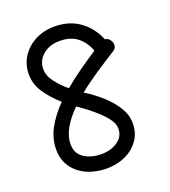

<svg xmlns="http://www.w3.org/2000/svg" viewBox="-133 -791 808 915"><g transform="rotate(-20 271.0 -333.0)"><path d="M55.7 -139.2Q55.7 -195.3 83.5 -246.1Q111.3 -296.9 158.7 -345.2Q114.7 -383.3 85.2 -427Q55.7 -470.7 55.7 -521Q55.7 -570.8 81.1 -609.9Q106.4 -648.9 149.7 -671.6Q192.9 -694.3 247.6 -694.3Q323.2 -694.3 375.7 -655.8Q428.2 -617.2 453.6 -554.7Q469.7 -553.7 480 -538.1Q488.3 -525.9 486.8 -511.7Q485.4 -497.6 473.6 -489.3Q418.9 -455.1 367.2 -420.7Q315.4 -386.2 271.5 -350.6Q273.9 -349.1 276.4 -347.7Q316.9 -322.8 355 -288.6Q393.1 -254.4 417.5 -215.1Q441.9 -175.8 441.9 -134.3Q441.9 -84.5 416 -48.1Q390.1 -11.7 347.4 7.8Q304.7 27.3 253.4 27.3Q196.8 27.3 151.9 6.8Q106.9 -13.7 81.3 -51.3Q55.7 -88.9 55.7 -139.2ZM128.9 -521Q128.9 -487.8 153.8 -455.1Q178.7 -422.4 212.9 -394Q251 -426.3 295.4 -457.8Q339.8 -489.3 388.2 -521Q371.6 -566.4 337.4 -593.8Q303.2 -621.1 247.6 -621.1Q195.8 -621.1 162.4 -592.5Q128.9 -564 128.9 -521ZM128.9 -139.2Q128.9 -94.2 163.8 -70.1Q198.7 -45.9 253.4 -45.9Q300.3 -45.9 334.5 -69.3Q368.7 -92.8 368.7 -134.3Q368.7 -159.2 346.9 -187Q325.2 -214.8 293.2 -241.9Q261.2 -269 229.5 -291Q222.2 -295.9 215.3 -300.8Q175.8 -261.7 152.3 -221.2Q128.9 -180.7 128.9 -139.2Z"/></g></svg>

Font: Mikhak Regular
Style: Regular
Weight: 400
Designer: Amin Abedi
Version: Version 3.3